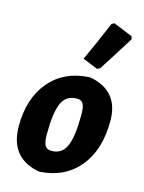

<svg xmlns="http://www.w3.org/2000/svg" viewBox="-116 -822 674 901"><g transform="rotate(15 221.0 -371.0)"><path d="M313 -746 326 -753 419 -715 423 -701Q360 -600 316 -532L302 -525L229 -555Q267 -636 313 -746ZM276 -478 289 -477Q426 -448 426 -305Q426 -164 357 -80.5Q288 3 167 11L154 9Q17 -21 17 -172Q17 -306 86.5 -388.5Q156 -471 276 -478ZM248 -366Q195 -366 174.5 -319Q154 -272 154 -169Q154 -130 163 -114Q172 -98 195 -98Q246 -98 266.5 -145.5Q287 -193 287 -296Q287 -335 278.5 -350.5Q270 -366 248 -366Z"/></g></svg>

Font: Alegreya Sans SC ExtraBold
Style: Italic
Weight: 800
Italic angle: -7°
Designer: Juan Pablo del Peral
Foundry: Huerta Tipografica
Version: Version 2.007